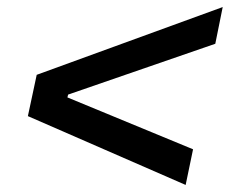

<svg xmlns="http://www.w3.org/2000/svg" viewBox="-20 -633 651 544"><path d="M590 -509 173 -365 171 -357 527 -210 506 -109 59 -304 84 -421 611 -613Z"/></svg>

Font: Mona Sans Medium
Style: Italic
Weight: 500
Italic angle: -11.7°
Designer: Deni Anggara
Foundry: GitHub
Version: Version 2.000